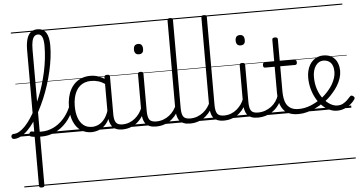

<svg xmlns="http://www.w3.org/2000/svg" viewBox="-162 -1167 3453 1830"><g transform="rotate(-5 1564.5 -252.0)"><path d="M165 501Q152 501 146 496.5Q140 492 140 482V-812Q140 -877 152.5 -920Q165 -963 190.5 -984Q216 -1005 255 -1005Q311 -1005 337.5 -963.5Q364 -922 364 -842Q364 -784 356 -721.5Q348 -659 333 -594Q318 -529 297.5 -465Q277 -401 251.5 -341Q226 -281 197.5 -227Q169 -173 138 -128.5Q107 -84 74 -51Q41 -18 8 -0.5Q-25 17 -57 17Q-69 17 -75 9.5Q-81 2 -81 -7Q-81 -16 -75 -23.5Q-69 -31 -57 -31Q-31 -31 -3.5 -46.5Q24 -62 52.5 -91.5Q81 -121 108 -161.5Q135 -202 160.5 -251.5Q186 -301 208.5 -356.5Q231 -412 249.5 -472.5Q268 -533 281.5 -595.5Q295 -658 302 -720.5Q309 -783 309 -842Q309 -898 296 -926.5Q283 -955 255 -955Q235 -955 221 -941.5Q207 -928 199.5 -897Q192 -866 192 -812V482Q192 492 185.5 496.5Q179 501 165 501ZM205 17Q171 17 145 14.5Q119 12 102 7Q94 4 92 -4Q90 -12 92.5 -21Q95 -30 102 -36Q109 -42 119 -39Q135 -35 156.5 -32.5Q178 -30 206 -30Q218 -30 224 -23Q230 -16 230 -6.5Q230 3 223.5 10Q217 17 205 17ZM0 476H406V486H0ZM0 -20H406V0H0ZM0 -505H406V-500H0ZM0 -996H406V-986H0Z M208 17Q199 17 194.5 10Q190 3 190 -6.5Q190 -16 195 -23Q200 -30 209 -30Q268 -30 321.5 -55Q375 -80 418.5 -127Q462 -174 491 -240Q495 -249 504 -248Q513 -247 519.5 -240.5Q526 -234 522 -224Q492 -145 443 -91.5Q394 -38 333.5 -10.5Q273 17 208 17ZM406 476V486ZM406 -20V0ZM406 -505V-500ZM406 -996V-986Z M683 17Q628 17 584 -12Q540 -41 515 -98Q490 -155 490 -238Q490 -288 499.5 -331Q509 -374 528 -408.5Q547 -443 574.5 -467.5Q602 -492 638.5 -505.5Q675 -519 720 -519Q758 -519 794.5 -506.5Q831 -494 867 -470V-419Q827 -449 792 -459.5Q757 -470 721 -470Q689 -470 661.5 -460.5Q634 -451 612.5 -432Q591 -413 576.5 -385.5Q562 -358 554 -322Q546 -286 546 -242Q546 -180 562.5 -133Q579 -86 611.5 -59.5Q644 -33 693 -33Q727 -33 759 -49Q791 -65 817.5 -101.5Q844 -138 861 -202L879 -159Q858 -85 824.5 -47Q791 -9 753.5 4Q716 17 683 17ZM979 17Q945 17 921 7Q897 -3 882 -22Q867 -41 859.5 -69Q852 -97 852 -132V-495Q852 -506 859 -510.5Q866 -515 880 -515Q893 -515 899 -510.5Q905 -506 905 -496V-133Q905 -81 922 -56Q939 -31 985 -31Q992 -31 996 -23.5Q1000 -16 999.5 -7Q999 2 994.5 9.5Q990 17 979 17ZM406 476H1041V486H406ZM406 -20H1041V0H406ZM406 -505H1041V-500H406ZM406 -996H1041V-986H406Z M976 17Q965 17 959.5 9.5Q954 2 954.5 -7Q955 -16 962 -23.5Q969 -31 982 -31Q1019 -31 1050 -43Q1081 -55 1105 -75Q1129 -95 1147 -120Q1165 -145 1175 -172Q1179 -183 1188 -182.5Q1197 -182 1203 -174.5Q1209 -167 1206 -157Q1195 -124 1175 -93Q1155 -62 1126.5 -37Q1098 -12 1060 2.5Q1022 17 976 17ZM1041 476V486ZM1041 -20V0ZM1041 -505V-500ZM1041 -996V-986Z M1303 17Q1265 17 1239.5 6.5Q1214 -4 1199.5 -24Q1185 -44 1179 -72.5Q1173 -101 1173 -137V-496Q1173 -506 1179 -510.5Q1185 -515 1198 -515Q1212 -515 1218.5 -510.5Q1225 -506 1225 -496V-137Q1225 -82 1241.5 -56.5Q1258 -31 1309 -31Q1318 -31 1322.5 -23.5Q1327 -16 1326.5 -7Q1326 2 1320.5 9.5Q1315 17 1303 17ZM1199 -683Q1177 -683 1166 -695.5Q1155 -708 1155 -732Q1155 -757 1166 -769.5Q1177 -782 1199 -782Q1220 -782 1231 -769.5Q1242 -757 1242 -732Q1243 -707 1231.5 -695Q1220 -683 1199 -683ZM1041 476H1366V486H1041ZM1041 -20H1366V0H1041ZM1041 -505H1366V-500H1041ZM1041 -996H1366V-986H1041Z M1301 17Q1290 17 1284.5 9.5Q1279 2 1279.5 -7Q1280 -16 1287 -23.5Q1294 -31 1307 -31Q1345 -31 1376.5 -43Q1408 -55 1433 -74.5Q1458 -94 1476.5 -119.5Q1495 -145 1505 -172Q1509 -182 1517.5 -182Q1526 -182 1532.5 -175.5Q1539 -169 1536 -159Q1525 -125 1504.5 -93.5Q1484 -62 1454.5 -37Q1425 -12 1386.5 2.5Q1348 17 1301 17ZM1366 476V486ZM1366 -20V0ZM1366 -505V-500ZM1366 -996V-986Z M1628 17Q1590 17 1564.5 6.5Q1539 -4 1524.5 -24Q1510 -44 1504 -72.5Q1498 -101 1498 -137V-982Q1498 -992 1504 -996.5Q1510 -1001 1523 -1001Q1537 -1001 1543.5 -996.5Q1550 -992 1550 -982V-137Q1550 -82 1566.5 -56.5Q1583 -31 1634 -31Q1643 -31 1647.5 -23.5Q1652 -16 1651.5 -7Q1651 2 1645.5 9.5Q1640 17 1628 17ZM1366 476H1690V486H1366ZM1366 -20H1690V0H1366ZM1366 -505H1690V-500H1366ZM1366 -996H1690V-986H1366Z M1625 17Q1614 17 1608.5 9.5Q1603 2 1603.5 -7Q1604 -16 1611 -23.5Q1618 -31 1631 -31Q1669 -31 1700.5 -43Q1732 -55 1757 -74.5Q1782 -94 1800.5 -119.5Q1819 -145 1829 -172Q1833 -182 1841.5 -182Q1850 -182 1856.5 -175.5Q1863 -169 1860 -159Q1849 -125 1828.5 -93.5Q1808 -62 1778.5 -37Q1749 -12 1710.5 2.5Q1672 17 1625 17ZM1690 476V486ZM1690 -20V0ZM1690 -505V-500ZM1690 -996V-986Z M1952 17Q1914 17 1888.5 6.5Q1863 -4 1848.5 -24Q1834 -44 1828 -72.5Q1822 -101 1822 -137V-982Q1822 -992 1828 -996.5Q1834 -1001 1847 -1001Q1861 -1001 1867.5 -996.5Q1874 -992 1874 -982V-137Q1874 -82 1890.5 -56.5Q1907 -31 1958 -31Q1967 -31 1971.5 -23.5Q1976 -16 1975.5 -7Q1975 2 1969.5 9.5Q1964 17 1952 17ZM1690 476H2014V486H1690ZM1690 -20H2014V0H1690ZM1690 -505H2014V-500H1690ZM1690 -996H2014V-986H1690Z M1949 17Q1938 17 1932.5 9.5Q1927 2 1927.5 -7Q1928 -16 1935 -23.5Q1942 -31 1955 -31Q1992 -31 2023 -43Q2054 -55 2078 -75Q2102 -95 2120 -120Q2138 -145 2148 -172Q2152 -183 2161 -182.5Q2170 -182 2176 -174.5Q2182 -167 2179 -157Q2168 -124 2148 -93Q2128 -62 2099.5 -37Q2071 -12 2033 2.5Q1995 17 1949 17ZM2014 476V486ZM2014 -20V0ZM2014 -505V-500ZM2014 -996V-986Z M2276 17Q2238 17 2212.5 6.5Q2187 -4 2172.5 -24Q2158 -44 2152 -72.5Q2146 -101 2146 -137V-496Q2146 -506 2152 -510.5Q2158 -515 2171 -515Q2185 -515 2191.5 -510.5Q2198 -506 2198 -496V-137Q2198 -82 2214.5 -56.5Q2231 -31 2282 -31Q2291 -31 2295.5 -23.5Q2300 -16 2299.5 -7Q2299 2 2293.5 9.5Q2288 17 2276 17ZM2172 -683Q2150 -683 2139 -695.5Q2128 -708 2128 -732Q2128 -757 2139 -769.5Q2150 -782 2172 -782Q2193 -782 2204 -769.5Q2215 -757 2215 -732Q2216 -707 2204.5 -695Q2193 -683 2172 -683ZM2014 476H2339V486H2014ZM2014 -20H2339V0H2014ZM2014 -505H2339V-500H2014ZM2014 -996H2339V-986H2014Z M2274 17Q2263 17 2257.5 9.5Q2252 2 2252.5 -7Q2253 -16 2260 -23.5Q2267 -31 2280 -31Q2317 -31 2349.5 -42.5Q2382 -54 2408.5 -74Q2435 -94 2454 -121.5Q2473 -149 2483 -182Q2486 -193 2495.5 -192Q2505 -191 2511.5 -184Q2518 -177 2515 -167Q2503 -125 2481 -91.5Q2459 -58 2427.5 -33.5Q2396 -9 2357 4Q2318 17 2274 17ZM2339 476V486ZM2339 -20V0ZM2339 -505V-500ZM2339 -996V-986Z M2663 17Q2612 17 2576.5 2Q2541 -13 2519.5 -41.5Q2498 -70 2487.5 -110Q2477 -150 2477 -201V-452H2386Q2375 -452 2371 -458Q2367 -464 2367 -476Q2367 -489 2371 -494.5Q2375 -500 2386 -500H2477V-711Q2477 -721 2483.5 -725.5Q2490 -730 2503 -730Q2516 -730 2523 -725.5Q2530 -721 2530 -711V-500H2671Q2682 -500 2686.5 -494.5Q2691 -489 2691 -476Q2691 -464 2686.5 -458Q2682 -452 2671 -452H2530V-213Q2530 -175 2536 -142Q2542 -109 2557.5 -84.5Q2573 -60 2600 -45.5Q2627 -31 2670 -31Q2680 -31 2685 -23.5Q2690 -16 2689.5 -7Q2689 2 2682.5 9.5Q2676 17 2663 17ZM2339 476H2727V486H2339ZM2339 -20H2727V0H2339ZM2339 -505H2727V-500H2339ZM2339 -996H2727V-986H2339Z M2665 17Q2652 17 2646.5 9.5Q2641 2 2642.5 -7Q2644 -16 2651.5 -23.5Q2659 -31 2671 -31Q2727 -31 2781 -52Q2835 -73 2879 -105Q2887 -110 2893.5 -107Q2900 -104 2904.5 -96.5Q2909 -89 2909 -80.5Q2909 -72 2902 -67Q2868 -43 2828 -24Q2788 -5 2746.5 6Q2705 17 2665 17ZM2727 476V486ZM2727 -20V0ZM2727 -505V-500ZM2727 -996V-986Z M2879 -103Q2903 -120 2924 -139.5Q2945 -159 2963 -180Q2987 -207 3004 -236.5Q3021 -266 3030.5 -296Q3040 -326 3040 -354Q3040 -413 3014 -441.5Q2988 -470 2942 -470Q2921 -470 2902.5 -459.5Q2884 -449 2870 -429Q2856 -409 2848.5 -382Q2841 -355 2841 -322Q2841 -256 2859.5 -202.5Q2878 -149 2908 -111Q2938 -73 2973 -52.5Q3008 -32 3041 -32Q3071 -32 3094 -44Q3117 -56 3135 -73.5Q3153 -91 3166 -106Q3174 -115 3182 -114.5Q3190 -114 3199 -107Q3207 -101 3209.5 -93.5Q3212 -86 3206 -77Q3190 -53 3164 -31.5Q3138 -10 3105 3.5Q3072 17 3034 17Q2996 17 2959.5 0Q2923 -17 2891.5 -48Q2860 -79 2836.5 -121.5Q2813 -164 2799.5 -214.5Q2786 -265 2786 -321Q2786 -355 2793.5 -385.5Q2801 -416 2815 -440.5Q2829 -465 2849 -482.5Q2869 -500 2893.5 -509.5Q2918 -519 2946 -519Q2999 -519 3032 -496.5Q3065 -474 3080 -437Q3095 -400 3095 -358Q3095 -324 3083.5 -288.5Q3072 -253 3051 -218.5Q3030 -184 3001 -152Q2981 -128 2956 -106Q2931 -84 2904 -65ZM2727 476H3171V486H2727ZM2727 -20H3171V0H2727ZM2727 -505H3171V-500H2727ZM2727 -996H3171V-986H2727Z"/></g></svg>

Font: Playwrite PL Guides
Style: Regular
Weight: 400
Designer: Veronika Burian, José Scaglione
Foundry: TypeTogether
Version: Version 1.003